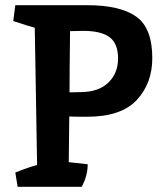

<svg xmlns="http://www.w3.org/2000/svg" viewBox="-20 -720 615 740"><path d="M316 -700Q443 -700 505 -656Q567 -612 567 -496Q567 -399 507 -334.5Q447 -270 315 -270Q272 -270 247 -271L245 -95L318 -87Q318 -43 295 0H48L39 -55Q91 -76 123 -84Q123 -87 114 -613Q98 -617 31 -639L39 -700ZM301 -601Q274 -601 250 -600Q248 -442 248 -364L294 -365Q361 -366 398 -402Q435 -438 435 -495Q435 -552 402.5 -576.5Q370 -601 301 -601Z"/></svg>

Font: Inika
Style: Bold
Weight: 700
Version: Version 1.001